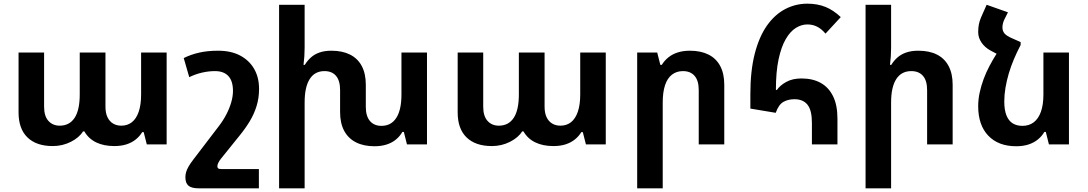

<svg xmlns="http://www.w3.org/2000/svg" viewBox="-20 -786 5924 1045"><path d="M267 9Q178 9 129.5 -38Q81 -85 81 -174V-500H220V-205Q220 -154 243.5 -128Q267 -102 305 -102Q358 -102 386 -144.5Q414 -187 414 -272V-500H554V-205Q554 -171 565 -148Q576 -125 595.5 -113.5Q615 -102 640 -102Q674 -102 698 -121Q722 -140 735 -178Q748 -216 748 -272V-500H887V0H779L762 -67H754Q741 -45 719.5 -27.5Q698 -10 669 -0.5Q640 9 602 9Q545 9 503.5 -11Q462 -31 439 -71H432Q411 -37 365.5 -14Q320 9 267 9Z M1389 239H1062Q1022 239 1005.5 224.5Q989 210 989 179Q989 164 993 150.5Q997 137 1006 121Q1015 105 1031 84L1170 -98Q1194 -129 1211.5 -162.5Q1229 -196 1238.5 -229Q1248 -262 1248 -291Q1248 -345 1223 -372Q1198 -399 1150 -399Q1116 -399 1080.5 -391Q1045 -383 1010 -366L980 -470Q1018 -489 1063.5 -499.5Q1109 -510 1167 -510Q1237 -510 1286.5 -484Q1336 -458 1363 -411.5Q1390 -365 1390 -302Q1390 -253 1376.5 -209Q1363 -165 1339 -125.5Q1315 -86 1284 -48L1184 76Q1175 87 1169 98.5Q1163 110 1163 119Q1163 126 1167 130Q1171 134 1184 134H1389Z M2165 -500H2304V0H2195L2178 -68H2170Q2157 -45 2135.5 -27Q2114 -9 2084.5 0.5Q2055 10 2018 10Q1959 10 1917 -11.5Q1875 -33 1853 -74.5Q1831 -116 1831 -176V-296Q1831 -347 1809 -373Q1787 -399 1746 -399Q1693 -399 1665.5 -355.5Q1638 -312 1638 -228V239H1499V-760H1638V-526Q1638 -503 1636.5 -479.5Q1635 -456 1632 -433H1639Q1653 -456 1672.5 -473.5Q1692 -491 1719.5 -500.5Q1747 -510 1784 -510Q1843 -510 1885 -489Q1927 -468 1949 -426.5Q1971 -385 1971 -325V-204Q1971 -154 1993.5 -127.5Q2016 -101 2056 -101Q2109 -101 2137 -144.5Q2165 -188 2165 -272Z M2657 9Q2568 9 2519.5 -38Q2471 -85 2471 -174V-500H2610V-205Q2610 -154 2633.5 -128Q2657 -102 2695 -102Q2748 -102 2776 -144.5Q2804 -187 2804 -272V-500H2944V-205Q2944 -171 2955 -148Q2966 -125 2985.5 -113.5Q3005 -102 3030 -102Q3064 -102 3088 -121Q3112 -140 3125 -178Q3138 -216 3138 -272V-500H3277V0H3169L3152 -67H3144Q3131 -45 3109.5 -27.5Q3088 -10 3059 -0.5Q3030 9 2992 9Q2935 9 2893.5 -11Q2852 -31 2829 -71H2822Q2801 -37 2755.5 -14Q2710 9 2657 9Z M3448 239V-500H3557L3574 -433H3582Q3596 -456 3617.5 -473.5Q3639 -491 3668.5 -500.5Q3698 -510 3735 -510Q3794 -510 3836 -489Q3878 -468 3900 -426.5Q3922 -385 3922 -325V0H3783V-296Q3783 -347 3760.5 -373Q3738 -399 3697 -399Q3662 -399 3637 -379.5Q3612 -360 3599.5 -322Q3587 -284 3587 -228V239Z M4399 0V-117Q4399 -186 4375 -216Q4351 -246 4304 -246Q4270 -246 4244 -231.5Q4218 -217 4202 -172L4064 -195V-274Q4064 -401 4088 -494Q4112 -587 4154.5 -647Q4197 -707 4253.5 -736.5Q4310 -766 4374 -766Q4429 -766 4472.5 -748.5Q4516 -731 4556 -693L4473 -603Q4451 -629 4427 -641Q4403 -653 4374 -653Q4342 -653 4311.5 -634Q4281 -615 4256.5 -573Q4232 -531 4217.5 -463Q4203 -395 4203 -297L4208 -296Q4226 -322 4260 -340.5Q4294 -359 4342 -359Q4403 -359 4446.5 -335Q4490 -311 4514 -262.5Q4538 -214 4538 -140V0Z M4830 -760V-526Q4830 -503 4828.5 -479.5Q4827 -456 4824 -433H4831Q4845 -456 4865 -473.5Q4885 -491 4913 -500.5Q4941 -510 4978 -510Q5038 -510 5079.5 -489Q5121 -468 5143 -426.5Q5165 -385 5165 -325V0H5026V-296Q5026 -347 5003.5 -373Q4981 -399 4940 -399Q4886 -399 4858 -355.5Q4830 -312 4830 -228V239H4691V-760Z M5405 -495 5535 -557V-541Q5515 -503 5498.5 -464Q5482 -425 5470.5 -386Q5459 -347 5452.5 -308.5Q5446 -270 5446 -234Q5446 -187 5458 -157.5Q5470 -128 5492 -114.5Q5514 -101 5545 -101Q5581 -101 5606.5 -120.5Q5632 -140 5645.5 -178Q5659 -216 5659 -272V-500H5798V0H5689L5672 -68H5664Q5651 -45 5629 -27Q5607 -9 5577.5 0.5Q5548 10 5511 10Q5414 10 5359 -47.5Q5304 -105 5304 -208Q5304 -245 5312 -282Q5320 -319 5333.5 -355.5Q5347 -392 5365.5 -427Q5384 -462 5405 -495ZM5535 -557 5407 -492 5371 -511Q5340 -528 5322 -554.5Q5304 -581 5304 -611Q5304 -634 5307.5 -652.5Q5311 -671 5319 -690L5350 -760L5466 -719L5445 -677Q5441 -668 5438.5 -657.5Q5436 -647 5436 -636Q5436 -617 5447.5 -603.5Q5459 -590 5492 -576Z"/></svg>

Font: Noto Sans Armenian
Style: Bold
Weight: 700
Version: Version 2.007